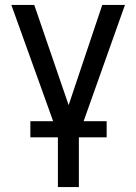

<svg xmlns="http://www.w3.org/2000/svg" viewBox="-20 -550 546 769"><path d="M117.2 -530.3 254.9 -128.9 389.6 -530.3H480.5L314.9 -64.5H407.2V0H295.9V199.2H211.9V0H101.6V-64.5H192.9L25.4 -530.3Z"/></svg>

Font: Pretendard Std
Style: Regular
Weight: 400
Designer: Base glyphs from Inter by Rasmus Andersson; Hangeul glyphs from Noto Sans CJK(Source Han Sans) by Jang Soo-young and Kan
Foundry: Kil Hyung-jin
Version: Version 1.309